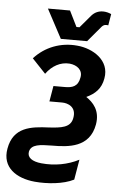

<svg xmlns="http://www.w3.org/2000/svg" viewBox="-101 -759 627 1004"><g transform="rotate(5 212.5 -257.0)"><path d="M325 172 343 66C285 96 216 109 146 102C97 97 71 78 76 48C84 7 132 6 192 5C281 5 391 -2 413 -125C426 -200 386 -240 350 -264C395 -285 427 -314 436 -369C454 -466 361 -520 281 -527C192 -536 110 -503 54 -441L125 -366C156 -409 200 -434 249 -430C288 -426 319 -402 311 -363C303 -314 272 -306 234 -306H174L160 -224H227C256 -224 304 -208 292 -148C283 -97 233 -92 169 -88C76 -84 -17 -74 -37 41C-55 141 23 192 120 201C186 207 270 200 325 172ZM191 -555H329L399 -638C406 -645 413 -648 420 -648C424 -648 428 -648 432 -647L442 -707C429 -713 414 -717 399 -717C375 -717 355 -708 339 -690L283 -624H267L226 -707H110Z"/></g></svg>

Font: Fixel Text 20240404 SemiBold
Style: Italic
Weight: 600
Width: 4
Italic angle: -10°
Designer: AlfaBravo + MacPaw
Foundry: Kyrylo Tkachov, Marchela Mozhyna, Serhii Makarenko, Maria Weinstein, Zakhar Kryvoshyya
Version: Version 1.211;Glyphs 3.2 (3225)